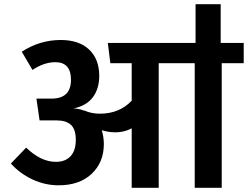

<svg xmlns="http://www.w3.org/2000/svg" viewBox="-20 -897 1184 917"><path d="M1144 -692V-595H1039V0H910V-595H738V0H609V-284Q573 -265 532 -265Q499 -265 466 -275Q476 -242 476 -209Q476 -122 418 -67Q360 -12 260 -12Q195 -12 135 -40Q75 -68 32 -116L105 -192Q175 -124 247 -124Q292 -124 317 -151Q342 -178 342 -229Q342 -279 319 -300.5Q296 -322 250 -322H169L154 -426H226Q319 -426 319 -516Q319 -600 244 -600Q191 -600 135 -563L84 -650Q170 -706 270 -706Q358 -706 406 -660Q454 -614 454 -535Q454 -473 423 -432Q392 -391 330 -379Q356 -379 383 -368V-369Q417 -354 457 -354Q550 -354 609 -416V-595H507L495 -692H914V-877H1034V-692Z"/></svg>

Font: FiraGO SemiBold
Style: Regular
Weight: 600
Designer: bBox Type
Foundry: bBox Type GmbH
Version: Version 1.001;PS 001.001;hotconv 1.0.88;makeotf.lib2.5.64775